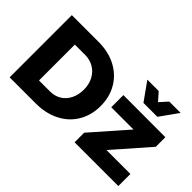

<svg xmlns="http://www.w3.org/2000/svg" viewBox="-105 -1147 1530 1530"><g transform="rotate(45 660.5 -381.5)"><path d="M743 -351Q743 -248 695.5 -168Q648 -88 561.5 -44Q475 0 363 0H68V-701H370Q480 -701 564.5 -657Q649 -613 696 -533.5Q743 -454 743 -351ZM556 -349Q556 -409 531.5 -455Q507 -501 464 -526.5Q421 -552 366 -552H251V-148H375Q428 -148 469 -173Q510 -198 533 -244Q556 -290 556 -349ZM809 -541 1283 -540V-432L1023 -136H1293V0H800V-108L1060 -404H809ZM1104 -763H1232L1123 -610H966L857 -763H985L1044 -696Z"/></g></svg>

Font: Gontserrat
Style: Bold
Weight: 700
Designer: Julieta Ulanovsky
Foundry: Julieta Ulanovsky
Version: Version 6.001